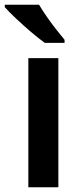

<svg xmlns="http://www.w3.org/2000/svg" viewBox="-38 -786 345 806"><path d="M207 0H81V-542H207ZM126 -766Q139 -744 158 -716.5Q177 -689 197.5 -663Q218 -637 233 -619V-606H150Q125 -624 92 -652Q59 -680 28.5 -709Q-2 -738 -18 -756V-766Z"/></svg>

Font: Noto Sans Kannada SemiBold
Style: Regular
Weight: 600
Designer: Jelle Bosma - Monotype Design Team
Foundry: Monotype Imaging Inc.
Version: Version 2.005; ttfautohint (v1.8.4.7-5d5b)